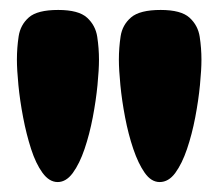

<svg xmlns="http://www.w3.org/2000/svg" viewBox="-20 -711 439 386"><path d="M301 -345Q284 -345 271 -363.5Q258 -382 248 -411.5Q238 -441 231.5 -475Q225 -509 222 -540Q219 -571 219 -591Q219 -615 222.5 -638Q226 -661 243.5 -676Q261 -691 303 -691Q344 -691 361 -675.5Q378 -660 381.5 -637Q385 -614 385 -591Q385 -571 382 -540Q379 -509 372.5 -475Q366 -441 356 -411.5Q346 -382 332.5 -363.5Q319 -345 301 -345ZM96 -345Q79 -345 65.5 -363.5Q52 -382 42.5 -411.5Q33 -441 26.5 -475Q20 -509 17 -540Q14 -571 14 -591Q14 -615 17.5 -638Q21 -661 38 -676Q55 -691 97 -691Q138 -691 155 -675.5Q172 -660 175.5 -637Q179 -614 179 -591Q179 -571 176 -540Q173 -509 166.5 -475Q160 -441 150 -411.5Q140 -382 126.5 -363.5Q113 -345 96 -345Z"/></svg>

Font: Fredoka Light
Style: Bold
Weight: 700
Version: Version 2.001